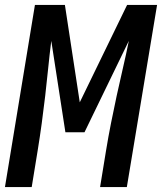

<svg xmlns="http://www.w3.org/2000/svg" viewBox="-22 -755 654 775"><path d="M-2 0 119 -735H240L300 -342L491 -735H612L490 0H382L406 -147Q415 -202 426 -257.5Q437 -313 449 -368.5Q461 -424 474 -479.5Q487 -535 498 -590L319 -221H242L185 -590Q178 -535 172.5 -479.5Q167 -424 160.5 -368.5Q154 -313 146.5 -257.5Q139 -202 130 -147L106 0Z"/></svg>

Font: Iosevka SS04 SmBd Ex Obl
Style: Regular
Weight: 600
Width: 7
Italic angle: -9°
Monospace: yes
Designer: Belleve Invis
Foundry: Belleve Invis
Version: Version 19.0.0; ttfautohint (v1.8.4)